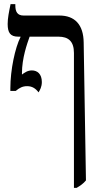

<svg xmlns="http://www.w3.org/2000/svg" viewBox="-20 -667 483 927"><path d="M166 -221C173 -232 182 -248 182 -271C182 -310 160 -327 134 -327C113 -327 98 -316 86 -307V-313C86 -387 111 -456 123 -490H262C311 -490 337 -467 337 -411V240H350C367 230 382 220 395 204L384 -462C383 -548 341 -592 267 -592H94C64 -592 54 -610 54 -641V-647H31C23 -608 17 -579 17 -551C17 -509 30 -490 68 -490H79V-488C53 -437 30 -330 30 -241V-228H56C74 -243 89 -251 111 -251C136 -251 153 -239 166 -221Z"/></svg>

Font: Noto Serif Hebrew Condensed Medium
Style: Regular
Weight: 500
Width: 3
Designer: Monotype Design Team
Foundry: Monotype Imaging Inc.
Version: Version 2.004